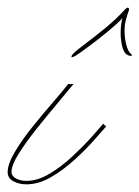

<svg xmlns="http://www.w3.org/2000/svg" viewBox="-89 -472 364 501"><path d="M102 -332Q111 -341 134.5 -358.5Q158 -376 186 -399Q214 -422 236 -446Q243 -454 246 -451.5Q249 -449 247 -444Q244 -436 240 -422Q236 -408 236 -391Q236 -373 240.5 -355.5Q245 -338 252 -332Q257 -328 254 -326.5Q251 -325 243 -329Q233 -335 229 -354.5Q225 -374 226 -394.5Q227 -415 231 -425Q217 -410 192 -389.5Q167 -369 143.5 -351.5Q120 -334 109 -327Q97 -320 97.5 -324Q98 -328 102 -332ZM89 -253Q94 -252 103 -253Q86 -232 59 -200Q32 -168 5 -134Q-22 -100 -40.5 -70.5Q-59 -41 -59 -23Q-59 -13 -47.5 -6.5Q-36 0 -20 0Q9 0 40 -18.5Q71 -37 99.5 -63.5Q128 -90 149.5 -114Q171 -138 180 -149L188 -142Q179 -132 157.5 -107.5Q136 -83 106.5 -56Q77 -29 44.5 -10Q12 9 -20 9Q-39 9 -54 1Q-69 -7 -69 -23Q-69 -44 -50 -76Q-31 -108 -3.5 -142Q24 -176 50 -206Q76 -236 89 -253Z"/></svg>

Font: Kapakana Light
Style: Regular
Weight: 300
Designer: Kyosuke Nagai
Version: Version 1.000